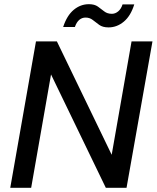

<svg xmlns="http://www.w3.org/2000/svg" viewBox="-20 -898 749 918"><path d="M29 0 152 -700H252L514 -158L609 -700H709L585 0H486L224 -542L129 0ZM282 -769Q300 -824 332.5 -851Q365 -878 405 -878Q432 -878 448 -866.5Q464 -855 478.5 -843.5Q493 -832 515 -832Q531 -832 545 -843.5Q559 -855 566 -877H622Q605 -822 572 -794.5Q539 -767 499 -767Q471 -767 454.5 -779Q438 -791 423.5 -802.5Q409 -814 389 -814Q372 -814 359 -803Q346 -792 338 -769Z"/></svg>

Font: DM Sans 20pt Medium
Style: Italic
Weight: 500
Italic angle: -10°
Version: Version 4.004;gftools[0.9.30]